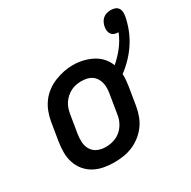

<svg xmlns="http://www.w3.org/2000/svg" viewBox="-156 -843 999 1003"><g transform="rotate(-30 343.5 -341.5)"><path d="M254 8Q223 8 192 2Q161 -4 135 -18.5Q109 -33 90 -56Q71 -79 61.5 -108Q52 -137 52 -168.5Q52 -200 57 -232L75 -342Q80 -370 90 -397Q100 -424 117.5 -448Q135 -472 159 -490Q183 -508 210.5 -519Q238 -530 265.5 -535.5Q293 -541 321 -541Q352 -541 381 -534Q410 -527 435.5 -514Q461 -501 480.5 -479.5Q500 -458 510 -431Q544 -460 571 -495Q598 -530 614 -570Q602 -570 591 -573.5Q580 -577 573 -586Q566 -595 564.5 -606.5Q563 -618 565 -630Q567 -642 572.5 -654Q578 -666 588 -675Q598 -684 611 -687.5Q624 -691 636 -691Q649 -691 660.5 -687Q672 -683 679 -673.5Q686 -664 687 -651.5Q688 -639 686 -626Q679 -589 665.5 -553.5Q652 -518 631 -485Q610 -452 582.5 -423Q555 -394 523 -370Q524 -352 522.5 -334Q521 -316 518 -298L500 -188Q495 -160 485 -133Q475 -106 457.5 -82.5Q440 -59 416 -40.5Q392 -22 365 -11Q338 0 310 4Q282 8 254 8ZM256 -84Q273 -84 289 -87Q305 -90 320.5 -97Q336 -104 349 -115.5Q362 -127 371.5 -141.5Q381 -156 386.5 -171.5Q392 -187 394 -203L412 -313Q415 -330 415.5 -346.5Q416 -363 412.5 -378.5Q409 -394 400.5 -407.5Q392 -421 379 -430Q366 -439 350 -442.5Q334 -446 317 -446Q301 -446 285 -443Q269 -440 254 -432.5Q239 -425 226 -413.5Q213 -402 203.5 -388Q194 -374 189 -358.5Q184 -343 181 -327L163 -217Q159 -192 160.5 -167.5Q162 -143 174.5 -123Q187 -103 209 -93.5Q231 -84 256 -84Z"/></g></svg>

Font: Iosevka Curly SmBdExObl
Style: Regular
Weight: 600
Width: 7
Italic angle: -9°
Monospace: yes
Designer: Belleve Invis
Foundry: Belleve Invis
Version: Version 11.1.0; ttfautohint (v1.8.3)